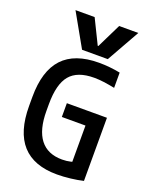

<svg xmlns="http://www.w3.org/2000/svg" viewBox="-180 -1098 961 1206"><g transform="rotate(20 300.0 -495.0)"><path d="M110 -1000H238L318 -837H322L402 -1000H530L406 -780H234ZM353 10Q42 10 42 -335V-395Q42 -569 121.5 -654.5Q201 -740 363 -740Q399 -740 434 -736.5Q469 -733 505 -726V-624Q465 -632 431.5 -636.5Q398 -641 366 -641Q255 -641 205 -581.5Q155 -522 155 -388V-343Q155 -217 204.5 -153Q254 -89 351 -89Q381 -89 408.5 -95.5Q436 -102 464 -117L417 -57V-340H259V-432H527V-10Q489 -1 442 4.5Q395 10 353 10Z"/></g></svg>

Font: M PLUS Code Latin Expanded Medium
Style: Regular
Weight: 500
Width: 7
Designer: Coji Morishita
Foundry: UNDERFOREST DESIGN
Version: Version 1.002; ttfautohint (v1.8.3)